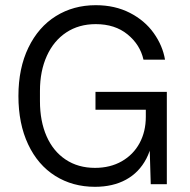

<svg xmlns="http://www.w3.org/2000/svg" viewBox="-20 -710 733 740"><path d="M51 -340Q51 -447 89.5 -526.5Q128 -606 195.5 -648Q263 -690 349 -690Q423 -690 480.5 -660.5Q538 -631 572.5 -582.5Q607 -534 616 -480H533Q520 -538 471.5 -577.5Q423 -617 349 -617Q284 -617 235.5 -585Q187 -553 160.5 -494.5Q134 -436 134 -360V-320Q134 -243 159.5 -185Q185 -127 233 -95Q281 -63 346 -63Q405 -63 449.5 -88.5Q494 -114 518 -158.5Q542 -203 542 -260V-350L608 -287H348V-356H623V0H561L556 -168L572 -230Q572 -152 544 -98.5Q516 -45 465.5 -17.5Q415 10 346 10Q260 10 193 -32Q126 -74 88.5 -153.5Q51 -233 51 -340Z"/></svg>

Font: TASA Orbiter VF Text
Style: Regular
Weight: 400
Designer: Weizhong Zhang
Foundry: 本地遙控
Version: Version 1.001;Glyphs 3.2 (3192)